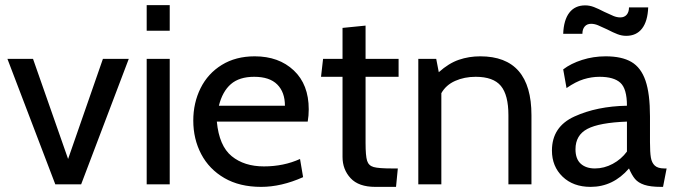

<svg xmlns="http://www.w3.org/2000/svg" viewBox="-20 -720 2632 750"><path d="M9 -490H109L246 -99L382 -490H483L297 0H196Z M553 -700H643V-600H553ZM553 -490H643V0H553Z M735 -249Q735 -318 763.5 -375.5Q792 -433 846.5 -466.5Q901 -500 975 -500Q1069 -500 1127.5 -445Q1186 -390 1186 -293Q1186 -268 1182 -245H827Q836 -150 885 -110Q934 -70 1011 -70Q1088 -70 1152 -99L1164 -28Q1079 10 1000 10Q916 10 856.5 -24.5Q797 -59 766 -118Q735 -177 735 -249ZM1093 -307Q1093 -360 1063 -390Q1033 -420 973 -420Q915 -420 882 -391.5Q849 -363 835 -307Z M1318 -107V-420H1234L1242 -490H1318V-611L1408 -620V-490H1537V-420H1408V-162Q1408 -111 1414 -92Q1420 -73 1439.5 -67.5Q1459 -62 1511 -62H1534L1527 10H1446Q1381 10 1349.5 -24Q1318 -58 1318 -107Z M2056 -270V0H1966V-270Q1966 -349 1936.5 -384.5Q1907 -420 1838 -420Q1794 -420 1758 -404Q1722 -388 1704 -356V0H1614V-490H1684L1694 -438Q1733 -473 1772.5 -486.5Q1812 -500 1856 -500Q2056 -500 2056 -270Z M2136 -132Q2136 -225 2224 -265Q2312 -305 2429 -307Q2429 -373 2403.5 -396.5Q2378 -420 2322 -420Q2291 -420 2260 -410.5Q2229 -401 2193 -376L2180 -449Q2210 -472 2254 -486Q2298 -500 2346 -500Q2409 -500 2446.5 -478Q2484 -456 2501.5 -405Q2519 -354 2519 -265V-165Q2519 -125 2522.5 -104.5Q2526 -84 2538 -73Q2550 -62 2575 -62H2584L2570 10H2563Q2521 10 2497 2Q2473 -6 2460.5 -21Q2448 -36 2437 -62Q2375 10 2287 10Q2219 10 2177.5 -30Q2136 -70 2136 -132ZM2429 -128V-245Q2321 -241 2274.5 -216.5Q2228 -192 2228 -137Q2228 -99 2248.5 -80.5Q2269 -62 2304 -62Q2340 -62 2373.5 -80Q2407 -98 2429 -128ZM2352 -605Q2329 -616 2315.5 -621.5Q2302 -627 2289 -627Q2273 -627 2264 -616.5Q2255 -606 2255 -588H2180Q2182 -642 2204 -670.5Q2226 -699 2266 -699Q2283 -699 2300 -692.5Q2317 -686 2340 -674Q2363 -663 2376.5 -657.5Q2390 -652 2403 -652Q2419 -652 2428 -662.5Q2437 -673 2437 -691H2512Q2510 -637 2488 -608.5Q2466 -580 2426 -580Q2409 -580 2392 -586.5Q2375 -593 2352 -605Z"/></svg>

Font: Cabin
Style: Regular
Weight: 400
Designer: Pablo Impallari
Foundry: Pablo Impallari. http://www.impallari.com Igino Marini. http://www.ikern.com
Version: Version 2.200